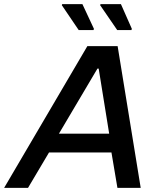

<svg xmlns="http://www.w3.org/2000/svg" viewBox="-49 -912 777 932"><path d="M-29 0 375 -688H522L634 0H521L492 -172H189L87 0ZM237 -263H481L430 -579H424ZM405 -766H333L251 -887L253 -892H351L407 -772ZM589 -766H520L437 -887L439 -892H538L591 -772Z"/></svg>

Font: Saira Thin Medium
Style: Italic
Weight: 500
Italic angle: -12°
Version: Version 1.101